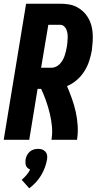

<svg xmlns="http://www.w3.org/2000/svg" viewBox="-20 -755 540 1037"><path d="M0 0 121 -735H304Q327 -735 350 -731.5Q373 -728 393 -718Q413 -708 428.5 -693.5Q444 -679 455.5 -660Q467 -641 473 -619.5Q479 -598 480.5 -575.5Q482 -553 480.5 -529.5Q479 -506 476 -483Q471 -454 461.5 -425Q452 -396 435.5 -370Q419 -344 395 -323Q371 -302 342 -290Q356 -257 368.5 -222Q381 -187 389 -151Q397 -115 399.5 -77Q402 -39 396 0H258Q264 -37 260.5 -73Q257 -109 248.5 -143.5Q240 -178 228.5 -211Q217 -244 202 -275H183L138 0ZM202 -389H258Q270 -389 282 -394.5Q294 -400 303 -409.5Q312 -419 318.5 -430.5Q325 -442 329 -454Q333 -466 336 -478Q339 -490 341 -502Q343 -514 344 -526Q345 -538 345.5 -550Q346 -562 344.5 -573.5Q343 -585 338.5 -595.5Q334 -606 325.5 -613.5Q317 -621 305 -621H241ZM138 262 97 216Q111 205 122.5 191Q134 177 143 161Q136 158 129.5 152.5Q123 147 120.5 140Q118 133 117.5 124.5Q117 116 118 107Q120 95 125.5 84Q131 73 140.5 64.5Q150 56 162 52.5Q174 49 186 49Q198 49 208 52.5Q218 56 225.5 64.5Q233 73 234.5 84Q236 95 234 107Q230 129 222 150.5Q214 172 202 192Q190 212 174 229.5Q158 247 138 262Z"/></svg>

Font: Iosevka Term Curly Heavy
Style: Italic
Weight: 900
Italic angle: -9°
Designer: Belleve Invis
Foundry: Belleve Invis
Version: Version 32.3.0